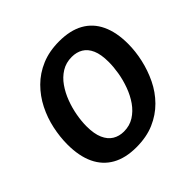

<svg xmlns="http://www.w3.org/2000/svg" viewBox="-181 -891 1078 1078"><g transform="rotate(-45 358.5 -352.0)"><path d="M315 12Q229 12 170.5 -21Q112 -54 82 -117.5Q52 -181 52 -273Q52 -333 65.5 -396Q79 -459 108 -516.5Q137 -574 182 -619Q227 -664 288.5 -690Q350 -716 429 -716Q516 -716 574.5 -683.5Q633 -651 663 -587.5Q693 -524 693 -433Q693 -373 679 -310.5Q665 -248 637 -190Q609 -132 564 -86.5Q519 -41 457.5 -14.5Q396 12 315 12ZM328 -100Q374 -100 409.5 -122.5Q445 -145 470.5 -181.5Q496 -218 512.5 -263Q529 -308 536.5 -353Q544 -398 544 -437Q544 -497 528 -533.5Q512 -570 483.5 -587Q455 -604 417 -604Q371 -604 335.5 -582Q300 -560 274.5 -523.5Q249 -487 232.5 -443Q216 -399 208 -354Q200 -309 200 -270Q200 -210 216.5 -172.5Q233 -135 262 -117.5Q291 -100 328 -100Z"/></g></svg>

Font: Bitter Thin
Style: Bold Italic
Weight: 700
Italic angle: -9°
Version: Version 3.021